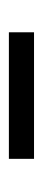

<svg xmlns="http://www.w3.org/2000/svg" viewBox="152 -904 98 443"><g transform="rotate(-90 201.5 -683.0)"><path d="M56 -654V-712H348V-654Z"/></g></svg>

Font: Raleway-v4020 Medium
Style: Regular
Weight: 500
Designer: Matt McInerney, Pablo Impallari, Rodrigo Fuenzalida
Foundry: Matt McInerney, Pablo Impallari, Rodrigo Fuenzalida
Version: Version 4.020;PS 004.020;hotconv 1.0.88;makeotf.lib2.5.64775